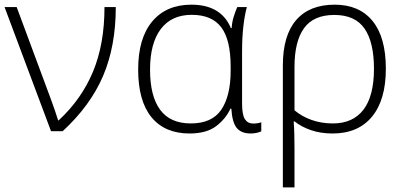

<svg xmlns="http://www.w3.org/2000/svg" viewBox="-20 -561 1728 821"><path d="M-0.5 -530.8H51.3L198.7 -133.8Q205.6 -115.2 214.4 -89.6Q223.1 -64 228.5 -46.4H231Q328.6 -136.7 377.7 -254.6Q426.8 -372.6 426.8 -530.8H475.1Q475.1 -363.3 420.7 -236.1Q366.2 -108.9 248 0H198.2Z M790.5 9.8Q684.6 9.8 627.7 -59.8Q570.8 -129.4 570.8 -263.7Q570.8 -397.5 630.9 -469.2Q690.9 -541 798.3 -541Q925.3 -541 967.3 -440.9H970.7Q971.7 -464.4 978.8 -487.8Q985.8 -511.2 994.6 -530.8H1035.6Q1026.4 -497.6 1020.8 -450Q1015.1 -402.3 1015.1 -339.8V-118.7Q1015.1 -69.8 1027.3 -51.3Q1039.6 -32.7 1062.5 -32.7Q1081.1 -32.7 1097.2 -38.1V0.5Q1089.8 4.4 1077.4 7.1Q1064.9 9.8 1052.2 9.8Q1011.2 9.8 991.9 -14.4Q972.7 -38.6 969.2 -96.2H965.3Q945.3 -52.7 904.1 -21.5Q862.8 9.8 790.5 9.8ZM795.9 -33.2Q886.7 -33.2 926.5 -92.3Q966.3 -151.4 966.3 -259.3V-275.4Q966.3 -391.6 925.8 -444.6Q885.3 -497.6 800.3 -497.6Q713.4 -497.6 667.5 -436.8Q621.6 -376 621.6 -263.2Q621.6 -150.4 664.6 -91.8Q707.5 -33.2 795.9 -33.2Z M1629.9 -267.1Q1629.9 -133.8 1570.6 -62Q1511.2 9.8 1402.3 9.8Q1350.6 9.8 1309.3 -4.6Q1268.1 -19 1239.3 -42H1235.8Q1237.8 -15.1 1238.5 13.2Q1239.3 41.5 1239.3 76.2V240.2H1189.5V-280.8Q1189.5 -409.2 1246.3 -475.1Q1303.2 -541 1411.1 -541Q1516.1 -541 1573 -471.4Q1629.9 -401.9 1629.9 -267.1ZM1409.7 -497.1Q1320.8 -497.1 1280 -440.4Q1239.3 -383.8 1239.3 -274.9V-89.4Q1270.5 -63 1312.3 -48.1Q1354 -33.2 1403.3 -33.2Q1489.3 -33.2 1534.2 -92Q1579.1 -150.9 1579.1 -267.1Q1579.1 -380.4 1538.8 -438.7Q1498.5 -497.1 1409.7 -497.1Z"/></svg>

Font: Open Sans Light
Style: Regular
Weight: 300
Designer: Monotype Design Team
Foundry: Monotype Imaging Inc.
Version: Version 3.000; ttfautohint (v1.8.4)